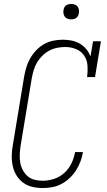

<svg xmlns="http://www.w3.org/2000/svg" viewBox="-20 -944 540 972"><path d="M197 8Q169 8 143.5 2Q118 -4 97.5 -19Q77 -34 63.5 -56Q50 -78 44.5 -103.5Q39 -129 39.5 -156Q40 -183 45 -210L102 -555Q106 -579 113 -602.5Q120 -626 132.5 -648Q145 -670 163 -689Q181 -708 203 -720.5Q225 -733 249.5 -738Q274 -743 298 -743Q321 -743 343 -738.5Q365 -734 384 -723Q403 -712 417 -695Q431 -678 438 -658L451 -735H491L461 -554H421Q425 -583 423 -611.5Q421 -640 406 -662.5Q391 -685 365 -695.5Q339 -706 311 -706Q290 -706 269.5 -702Q249 -698 230 -688Q211 -678 195 -662.5Q179 -647 168 -628.5Q157 -610 151 -590Q145 -570 141 -549L84 -204Q81 -183 80 -161.5Q79 -140 82.5 -120.5Q86 -101 95.5 -83Q105 -65 120 -52Q135 -39 155 -34Q175 -29 197 -29Q225 -29 254 -38.5Q283 -48 306 -69Q329 -90 342 -117.5Q355 -145 360 -174H400Q396 -150 387.5 -127Q379 -104 365.5 -82.5Q352 -61 333 -43Q314 -25 291.5 -13Q269 -1 244.5 3.5Q220 8 197 8ZM340 -846Q331 -846 322.5 -849Q314 -852 308.5 -859Q303 -866 301.5 -875.5Q300 -885 302 -895Q303 -901 306 -907Q309 -913 315 -917Q321 -921 327.5 -922.5Q334 -924 340 -924Q350 -924 358.5 -921Q367 -918 372.5 -911Q378 -904 379.5 -894.5Q381 -885 379 -875Q378 -869 374.5 -863Q371 -857 365.5 -853Q360 -849 353.5 -847.5Q347 -846 340 -846Z"/></svg>

Font: Iosevka Slab XLtObl
Style: Regular
Weight: 200
Italic angle: -9°
Monospace: yes
Designer: Belleve Invis
Foundry: Belleve Invis
Version: Version 11.1.1; ttfautohint (v1.8.3)